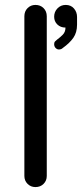

<svg xmlns="http://www.w3.org/2000/svg" viewBox="-20 -755 333 780"><path d="M124 5Q105 5 92 -8Q79 -21 79 -40V-689Q79 -709 92 -722Q105 -735 124 -735Q144 -735 157 -722Q170 -709 170 -689V-40Q170 -21 157 -8Q144 5 124 5ZM219 -554Q212 -554 206 -560Q200 -566 200 -576Q200 -583 204 -587Q208 -591 213 -595Q224 -603 235 -614Q246 -625 246 -643Q226 -643 213 -655.5Q200 -668 200 -687Q200 -707 213.5 -721Q227 -735 247 -735Q268 -735 280.5 -720.5Q293 -706 293 -686V-655Q293 -623 278 -601.5Q263 -580 235 -560Q229 -554 219 -554Z"/></svg>

Font: Varela Round
Style: Regular
Weight: 400
Designer: Joe Prince, Avraham Cornfeld
Foundry: Joe Prince, Avraham Cornfeld
Version: Version 3.010; ttfautohint (v1.8.4.7-5d5b)